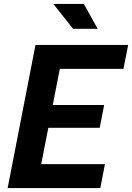

<svg xmlns="http://www.w3.org/2000/svg" viewBox="-20 -959 674 979"><path d="M19 0H491.5L515 -122H190L226.5 -307.5H488.5L511 -423.5H249L285 -608H609.5L633.5 -730H161ZM478 -812 407.5 -939H252L352.5 -812Z"/></svg>

Font: Monaspace Neon
Style: Bold Italic
Weight: 700
Italic angle: -11°
Designer: Riley Cran & the Lettermatic Team
Foundry: Lettermatic
Version: Version 1.200 (Monaspace Neon)